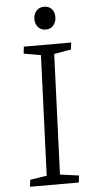

<svg xmlns="http://www.w3.org/2000/svg" viewBox="-60 -931 461 966"><g transform="rotate(-5 170.5 -448.0)"><path d="M164 -655 78 -670 82 -705H321L317 -670L231 -655L207 -48L302 -35L298 0H51L56 -35L140 -48ZM147 -838Q147 -863 161.5 -879.5Q176 -896 200 -896Q217 -896 228.5 -889Q240 -882 246.5 -869.5Q253 -857 253 -840Q253 -816 239 -798.5Q225 -781 200 -781Q176 -781 161.5 -797Q147 -813 147 -838Z"/></g></svg>

Font: Literata 24pt Light
Style: Italic
Weight: 300
Italic angle: -2°
Designer: Latin by Veronika Burian and Jose Scaglione. Greek by Irene Vlachou. Cyrillic by Vera Evstafieva
Foundry: TypeTogether
Version: Version 3.103;gftools[0.9.29]